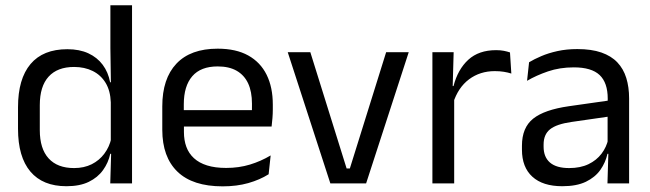

<svg xmlns="http://www.w3.org/2000/svg" viewBox="-20 -682 2418 714"><path d="M227 10.5Q139 10.5 93 -44Q47 -98.5 47 -203V-283.5Q47 -388.5 93.5 -443.8Q140 -499 230.5 -499Q275.5 -499 308.5 -483.8Q341.5 -468.5 362 -441Q382.5 -413.5 389.5 -376H416L392 -301.5Q390.5 -344.5 372.8 -373.8Q355 -403 324.8 -418Q294.5 -433 255.5 -433Q193.5 -433 160.8 -397Q128 -361 128 -291V-198Q128 -129 160.8 -93Q193.5 -57 255.5 -57Q292.5 -57 321 -71.2Q349.5 -85.5 368.2 -110.8Q387 -136 394 -168L414 -110H390Q383 -77 363.2 -49.5Q343.5 -22 310.2 -5.8Q277 10.5 227 10.5ZM471 0H390L393.5 -118L392 -144V-348L392.5 -365L390.5 -503.5V-662.5H471Z M808 11Q696.5 11 640 -43.5Q583.5 -98 583.5 -199.5V-286.5Q583.5 -389.5 636 -445.2Q688.5 -501 789.5 -501Q857.5 -501 903 -475.8Q948.5 -450.5 971.5 -404Q994.5 -357.5 994.5 -293V-275Q994.5 -259 993.2 -243Q992 -227 990 -211.5H915.5Q916.5 -235.5 916.8 -257Q917 -278.5 917 -296.5Q917 -341 902.8 -371.8Q888.5 -402.5 860.2 -418.8Q832 -435 789.5 -435Q726.5 -435 695 -398.5Q663.5 -362 663.5 -294V-247.5L664 -237.5V-191Q664 -160.5 673 -136Q682 -111.5 701.2 -93.8Q720.5 -76 750.2 -66.8Q780 -57.5 821 -57.5Q868.5 -57.5 909.5 -70Q950.5 -82.5 986.5 -104L979 -34Q946.5 -13.5 903.5 -1.2Q860.5 11 808 11ZM973 -211.5H626V-272.5H973Z M1269 -55.5H1281L1416 -488H1500L1341.5 0H1208.5L1050 -488H1134Z M1665 -298.5 1646.5 -361 1666.5 -362Q1682.5 -424 1721.5 -459.8Q1760.5 -495.5 1825 -495.5Q1841 -495.5 1853.8 -493Q1866.5 -490.5 1876.5 -487L1881.5 -408.5Q1869 -412.5 1853.8 -415Q1838.5 -417.5 1820 -417.5Q1765 -417.5 1724.2 -387Q1683.5 -356.5 1665 -298.5ZM1669 0H1588V-488H1667L1663 -344L1669 -338Z M2319.5 0H2239L2242.5 -118.5L2239.5 -131V-286.5L2240 -315Q2240 -374.5 2209.8 -403Q2179.5 -431.5 2114 -431.5Q2061.5 -431.5 2017.8 -416.5Q1974 -401.5 1940 -381.5L1947.5 -450.5Q1966.5 -462 1992.8 -473.2Q2019 -484.5 2052.8 -492Q2086.5 -499.5 2127 -499.5Q2179.5 -499.5 2216.2 -486.8Q2253 -474 2275.8 -450Q2298.5 -426 2309 -392Q2319.5 -358 2319.5 -316ZM2071 10.5Q1998.5 10.5 1959.8 -24.8Q1921 -60 1921 -125.5V-140Q1921 -207.5 1962.8 -240.8Q2004.5 -274 2095.5 -287L2250 -309L2254.5 -250L2105.5 -228.5Q2049.5 -220.5 2025.5 -201.2Q2001.5 -182 2001.5 -144.5V-136.5Q2001.5 -98 2025.2 -77.5Q2049 -57 2096.5 -57Q2138.5 -57 2168.5 -71.5Q2198.5 -86 2217 -110.5Q2235.5 -135 2242 -165L2254.5 -110H2239Q2232 -78 2212.8 -50.5Q2193.5 -23 2159 -6.2Q2124.5 10.5 2071 10.5Z"/></svg>

Font: Anek Kannada Medium
Style: Regular
Weight: 400
Version: Version 1.003